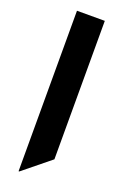

<svg xmlns="http://www.w3.org/2000/svg" viewBox="-137 -523 499 778"><g transform="rotate(20 112.5 -134.0)"><path d="M53 -480V212H56L173 117V-480Z"/></g></svg>

Font: Lineal
Style: Bold
Weight: 700
Designer: Created by Frank Adebiaye with contributions from Anton Moglia & Ariel Martín Pérez
Created by Frank ADEBIAYE with FontF
Foundry: Velvetyne Type Foundry
Version: Version 2.000;Glyphs 3.2 (3227)